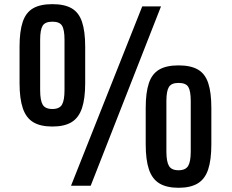

<svg xmlns="http://www.w3.org/2000/svg" viewBox="-20 -890 1110 920"><path d="M320.3 0 661.6 -859.4H751.5L414.6 0ZM231 -283.7Q173.8 -283.7 139.4 -304.4Q105 -325.2 89.4 -371.1Q73.7 -417 73.7 -491.7V-666Q73.7 -740.2 88.9 -785.2Q104 -830.1 138.4 -850.1Q172.9 -870.1 231 -870.1Q289.1 -870.1 323.5 -850.1Q357.9 -830.1 373 -785.2Q388.2 -740.2 388.2 -666V-491.7Q388.2 -417 372.6 -371.1Q356.9 -325.2 322.5 -304.4Q288.1 -283.7 231 -283.7ZM231 -367.7Q264.6 -367.7 276.9 -388.4Q289.1 -409.2 289.1 -458V-699.2Q289.1 -747.6 277.3 -766.8Q265.6 -786.1 231 -786.1Q196.3 -786.1 184.3 -766.6Q172.4 -747.1 172.4 -699.2V-458Q172.4 -409.2 184.6 -388.4Q196.8 -367.7 231 -367.7ZM835.4 9.8Q778.8 9.8 744.1 -11Q709.5 -31.7 693.8 -77.6Q678.2 -123.5 678.2 -198.2V-372.6Q678.2 -446.8 693.4 -491.7Q708.5 -536.6 742.9 -556.6Q777.3 -576.7 835.4 -576.7Q894 -576.7 928.5 -556.6Q962.9 -536.6 977.8 -491.7Q992.7 -446.8 992.7 -372.6V-198.2Q992.7 -123.5 977.3 -77.6Q961.9 -31.7 927.2 -11Q892.6 9.8 835.4 9.8ZM835.4 -74.2Q869.1 -74.2 881.6 -95Q894 -115.7 894 -164.6V-405.8Q894 -454.1 882.3 -473.4Q870.6 -492.7 835.4 -492.7Q801.3 -492.7 789.3 -473.1Q777.3 -453.6 777.3 -405.8V-164.6Q777.3 -115.7 789.6 -95Q801.8 -74.2 835.4 -74.2Z"/></svg>

Font: Antonio SemiBold
Style: Regular
Weight: 600
Designer: Vernon Adams
Foundry: Vernon Adams
Version: Version 1.002